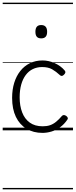

<svg xmlns="http://www.w3.org/2000/svg" viewBox="-20 -968 562 1426"><path d="M296 19Q228 19 177 -11.5Q126 -42 98 -100Q70 -158 70 -241Q70 -302 85.5 -352.5Q101 -403 130.5 -440.5Q160 -478 202 -498.5Q244 -519 296 -519Q342 -519 386.5 -499Q431 -479 460 -445Q467 -437 465.5 -429.5Q464 -422 455 -413Q446 -404 438.5 -404Q431 -404 425 -410Q396 -437 367 -453.5Q338 -470 293 -470Q255 -470 224 -455Q193 -440 171 -410.5Q149 -381 137.5 -339.5Q126 -298 126 -245Q126 -182 144.5 -133.5Q163 -85 201 -57.5Q239 -30 297 -30Q328 -30 351.5 -38Q375 -46 396.5 -63.5Q418 -81 440 -107Q447 -114 455 -113.5Q463 -113 472 -107Q480 -101 483 -93.5Q486 -86 480 -79Q457 -45 426.5 -23Q396 -1 362 9Q328 19 296 19ZM286 -683Q264 -683 253.5 -695Q243 -707 243 -732Q243 -757 253.5 -769.5Q264 -782 286 -782Q308 -782 319 -769.5Q330 -757 330 -732Q330 -707 319 -695Q308 -683 286 -683ZM0 428H522V438H0ZM0 -20H522V0H0ZM0 -505H522V-500H0ZM0 -948H522V-938H0Z"/></svg>

Font: Playwrite US Modern Guides
Style: Regular
Weight: 400
Designer: Veronika Burian, José Scaglione
Foundry: TypeTogether
Version: Version 1.003